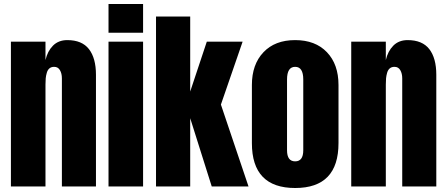

<svg xmlns="http://www.w3.org/2000/svg" viewBox="-20 -943 2260 971"><path d="M210 0H35.2V-732.4H210V-639.2Q220.2 -684.1 248 -712.2Q275.9 -740.2 320.3 -740.2Q394.5 -740.2 429.9 -694.6Q465.3 -648.9 465.3 -564.9V0H293V-546.9Q293 -571.3 283.2 -588.1Q273.4 -605 253.9 -605Q239.3 -605 230 -597.2Q220.7 -589.4 216.6 -574.7Q212.4 -560.1 211.2 -546.9Q210 -533.7 210 -515.1Z M703.6 0H528.8V-732.4H703.6ZM703.6 -777.3H528.8V-922.9H703.6Z M941.9 0H769V-859.4H941.9V-480L1025.9 -732.4H1207L1097.2 -414.1L1236.8 0H1050.8L941.9 -345.2Z M1472.7 7.8Q1253.9 7.8 1253.9 -219.2V-513.2Q1253.9 -617.2 1312.3 -678.7Q1370.6 -740.2 1472.7 -740.2Q1574.7 -740.2 1633.3 -679Q1691.9 -617.7 1691.9 -513.2V-219.2Q1691.9 7.8 1472.7 7.8ZM1513.7 -183.1V-541Q1513.7 -605 1472.7 -605Q1431.6 -605 1431.6 -541V-183.1Q1431.6 -127 1472.7 -127Q1513.7 -127 1513.7 -183.1Z M1931.2 0H1756.3V-732.4H1931.2V-639.2Q1941.4 -684.1 1969.2 -712.2Q1997.1 -740.2 2041.5 -740.2Q2115.7 -740.2 2151.1 -694.6Q2186.5 -648.9 2186.5 -564.9V0H2014.2V-546.9Q2014.2 -571.3 2004.4 -588.1Q1994.6 -605 1975.1 -605Q1960.4 -605 1951.2 -597.2Q1941.9 -589.4 1937.7 -574.7Q1933.6 -560.1 1932.4 -546.9Q1931.2 -533.7 1931.2 -515.1Z"/></svg>

Font: Anton
Style: Regular
Weight: 400
Designer: Vernon Adams, Tural Alisoy
Foundry: Vernon Adams
Version: Version 2.300